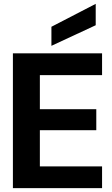

<svg xmlns="http://www.w3.org/2000/svg" viewBox="-20 -977 579 997"><path d="M47 0V-700H510V-587H187V-410H480V-301H187V-113H510V0ZM247 -739V-838L477 -957V-846Z"/></svg>

Font: Host Grotesk Black
Style: Regular
Weight: 900
Designer: Doğukan Karapınar based on Poppins by Indian Type Foundry, Jonny Pinhorn
Foundry: Element Type
Version: Version 1.000; ttfautohint (v1.8.4.7-5d5b);gftools[0.9.33]